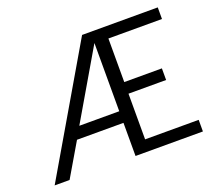

<svg xmlns="http://www.w3.org/2000/svg" viewBox="-118 -859 1138 1018"><g transform="rotate(-20 451.0 -350.0)"><path d="M26.5 0 436 -700H863V-634.5H560.7V-388.7H773V-323.1H560.7V-65.5H863V0H482.8V-186.9H220.6L110.7 0ZM257.5 -252.4H482.8V-637.4Z"/></g></svg>

Font: Envelope Sans Variable
Style: Regular
Weight: 500
Designer: Andreas Rasmussen / Norman Anderson
Foundry: mail.de GmbH
Version: Version 1.150